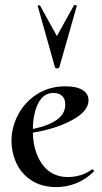

<svg xmlns="http://www.w3.org/2000/svg" viewBox="-20 -751 416 783"><path d="M356 -60Q359 -60 362 -57Q365 -54 363 -52Q330 -19 290.5 -3.5Q251 12 210 12Q151 12 109.5 -14.5Q68 -41 47.5 -84.5Q27 -128 27 -177Q27 -233 54.5 -284.5Q82 -336 132 -367.5Q182 -399 247 -399Q292 -399 316.5 -384Q341 -369 341 -342Q341 -298 275.5 -262Q210 -226 114 -210Q116 -130 153.5 -79.5Q191 -29 257 -29Q282 -29 308 -36.5Q334 -44 354 -60ZM114 -225Q247 -253 246 -324Q247 -346 234 -359Q221 -372 198 -372Q158 -372 136.5 -331Q115 -290 114 -225ZM134 -726Q133 -729 138 -729.5Q143 -730 144 -727L212 -604L282 -730Q283 -731 285 -731Q288 -731 290.5 -729.5Q293 -728 293 -726L222 -477Q220 -472 213 -472Q206 -472 204 -477Z"/></svg>

Font: Cormorant Upright SemiBold
Style: Regular
Weight: 600
Designer: Christian Thalmann (Catharsis Fonts)
Foundry: Catharsis Fonts
Version: Version 3.302